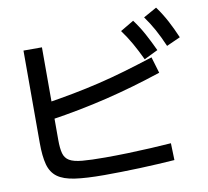

<svg xmlns="http://www.w3.org/2000/svg" viewBox="-93 -958 1186 1096"><g transform="rotate(-10 500.0 -410.0)"><path d="M425 35Q320 35 254.5 25.5Q189 16 154 -10Q119 -36 106 -84Q93 -132 93 -210V-745H200V-208Q200 -159 208 -130Q216 -101 240.5 -86.5Q265 -72 314.5 -67.5Q364 -63 447 -63Q510 -63 578 -65Q646 -67 711 -70.5Q776 -74 830 -78L833 20Q790 23 738 26Q686 29 631 31Q576 33 523 34Q470 35 425 35ZM162 -425Q251 -439 329.5 -454Q408 -469 483.5 -487Q559 -505 637.5 -528Q716 -551 806 -580L834 -486Q669 -431 510 -392.5Q351 -354 178 -328ZM766 -576Q740 -631 715.5 -674Q691 -717 661 -758L739 -804Q771 -761 796 -715Q821 -669 846 -615ZM905 -629Q881 -685 857 -728.5Q833 -772 804 -812L881 -855Q913 -811 937.5 -765Q962 -719 985 -665Z"/></g></svg>

Font: M PLUS 2 Medium
Style: Regular
Weight: 500
Designer: Coji Morishita
Foundry: UNDERFOREST DESIGN
Version: Version 1.001